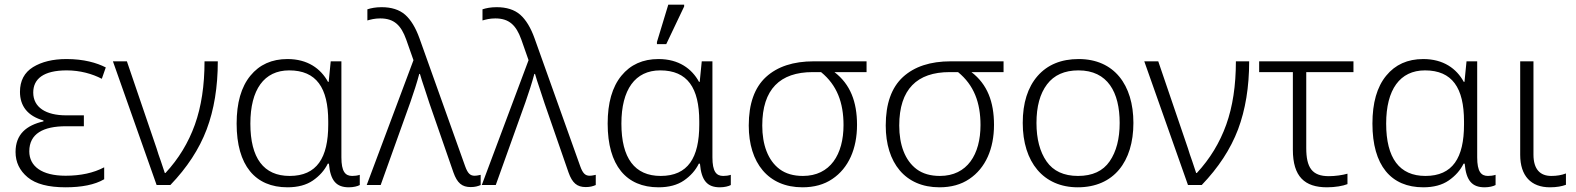

<svg xmlns="http://www.w3.org/2000/svg" viewBox="-20 -796 6782 826"><path d="M262.2 9.8C330.1 9.8 387.7 -1 428.2 -24.9V-76.2C382.8 -52.2 327.1 -40 262.2 -40C159.2 -40 106 -81.1 106 -145C106 -221.2 166.5 -252.9 264.2 -252.9H340.8V-299.8H264.2C177.7 -299.8 123 -334 123 -397.9C123 -456.5 167 -493.2 267.1 -493.2C324.2 -493.2 377 -478.5 418 -457L435.1 -505.9C396 -525.9 340.3 -542 266.1 -542C207.5 -542 159.7 -530.3 122.1 -507.3C84.5 -483.9 65.9 -448.2 65.9 -400.9C65.9 -340.8 98.1 -296.9 167 -277.8V-273.9C93.3 -256.8 46.9 -218.3 46.9 -142.1C46.9 -98.1 64.5 -62 99.1 -33.2C133.8 -4.4 188 9.8 262.2 9.8Z M712.9 0C784.7 -74.7 836.9 -154.3 869.1 -239.3C900.9 -323.7 917 -421.4 917 -532.2H859.9C859.9 -428.2 846.2 -337.4 818.4 -259.8C790.5 -182.1 748.5 -112.8 691.9 -51.8H689C684.6 -64.9 679.2 -82 671.9 -103C664.6 -123.5 658.2 -141.6 653.8 -157.2L525.9 -532.2H465.8L653.8 0Z M1216.8 9.8C1261.2 9.8 1297.9 0 1326.2 -19.5C1354.5 -39.1 1376 -63 1390.1 -91.8H1395C1401.4 -17.6 1427.7 9.8 1481 9.8C1500 9.8 1518.6 5.4 1527.8 0V-43.9C1517.1 -40.5 1506.3 -39.1 1495.1 -39.1C1465.3 -39.1 1448.7 -58.1 1448.7 -119.1V-532.2H1402.8L1394 -443.8H1391.1C1359.9 -501 1303.2 -542 1216.8 -542C1149.4 -542 1096.2 -518.1 1057.1 -470.2C1017.6 -421.9 998 -353.5 998 -264.2C998 -84 1078.1 9.8 1216.8 9.8ZM1226.1 -39.1C1114.3 -39.1 1057.1 -115.7 1057.1 -264.2C1057.1 -410.6 1116.2 -493.2 1224.1 -493.2C1341.3 -493.2 1392.1 -418 1392.1 -273.9V-259.8C1392.1 -117.2 1343.3 -39.1 1226.1 -39.1Z M2004.9 8.8C2022.9 8.8 2035.6 5.4 2047.9 0V-43.9C2041.5 -42.5 2031.2 -40 2022 -40C2004.4 -40 1992.7 -47.9 1981 -81.1L1784.7 -630.9C1768.1 -677.2 1747.6 -710.9 1722.7 -732.9C1697.8 -754.4 1664.1 -765.1 1621.6 -765.1C1596.2 -765.1 1576.7 -761.2 1560.5 -755.9V-708C1574.2 -711.9 1591.8 -716.8 1615.7 -716.8C1675.8 -716.8 1705.6 -687 1727.5 -626L1758.8 -537.1L1557.6 0H1617.7L1745.6 -356.9C1759.3 -396 1774.4 -442.4 1783.7 -478H1786.6C1791.5 -460.9 1797.9 -440.4 1806.2 -416.5C1814 -392.6 1821.3 -371.1 1827.6 -351.1L1930.7 -54.2C1946.8 -8.8 1967.3 8.8 2004.9 8.8Z M2500 8.8C2518.1 8.8 2530.8 5.4 2543 0V-43.9C2536.6 -42.5 2526.4 -40 2517.1 -40C2499.5 -40 2487.8 -47.9 2476.1 -81.1L2279.8 -630.9C2263.2 -677.2 2242.7 -710.9 2217.8 -732.9C2192.9 -754.4 2159.2 -765.1 2116.7 -765.1C2091.3 -765.1 2071.8 -761.2 2055.7 -755.9V-708C2069.3 -711.9 2086.9 -716.8 2110.8 -716.8C2170.9 -716.8 2200.7 -687 2222.7 -626L2253.9 -537.1L2052.7 0H2112.8L2240.7 -356.9C2254.4 -396 2269.5 -442.4 2278.8 -478H2281.7C2286.6 -460.9 2293 -440.4 2301.3 -416.5C2309.1 -392.6 2316.4 -371.1 2322.8 -351.1L2425.8 -54.2C2441.9 -8.8 2462.4 8.8 2500 8.8Z M2846.2 -606 2923.3 -768.1V-775.9H2855L2806.2 -615.2V-606ZM2813 9.8C2857.4 9.8 2894 0 2922.4 -19.5C2950.7 -39.1 2972.2 -63 2986.3 -91.8H2991.2C2997.6 -17.6 3023.9 9.8 3077.1 9.8C3096.2 9.8 3114.7 5.4 3124 0V-43.9C3113.3 -40.5 3102.5 -39.1 3091.3 -39.1C3061.5 -39.1 3044.9 -58.1 3044.9 -119.1V-532.2H2999L2990.2 -443.8H2987.3C2956.1 -501 2899.4 -542 2813 -542C2745.6 -542 2692.4 -518.1 2653.3 -470.2C2613.8 -421.9 2594.2 -353.5 2594.2 -264.2C2594.2 -84 2674.3 9.8 2813 9.8ZM2822.3 -39.1C2710.4 -39.1 2653.3 -115.7 2653.3 -264.2C2653.3 -410.6 2712.4 -493.2 2820.3 -493.2C2937.5 -493.2 2988.3 -418 2988.3 -273.9V-259.8C2988.3 -117.2 2939.5 -39.1 2822.3 -39.1Z M3432.1 9.8C3482.4 9.8 3525.4 -2 3560.5 -25.9C3630.9 -72.8 3667 -156.7 3667 -258.8C3667 -357.9 3638.2 -433.6 3569.8 -485.8H3708V-532.2H3481C3393.1 -532.2 3324.7 -509.8 3275.4 -464.8C3226.1 -419.4 3201.2 -350.1 3201.2 -255.9C3201.2 -95.7 3284.7 9.8 3432.1 9.8ZM3434.1 -39.1C3393.6 -39.1 3360.4 -48.8 3334.5 -67.9C3283.2 -106 3259.3 -174.3 3259.3 -255.9C3259.3 -412.1 3335.9 -485.8 3476.1 -485.8H3512.2C3581.1 -429.7 3608.9 -354 3608.9 -257.8C3608.9 -132.3 3552.2 -39.1 3434.1 -39.1Z M4021.5 9.8C4071.8 9.8 4114.7 -2 4149.9 -25.9C4220.2 -72.8 4256.3 -156.7 4256.3 -258.8C4256.3 -357.9 4227.5 -433.6 4159.2 -485.8H4297.4V-532.2H4070.3C3982.4 -532.2 3914.1 -509.8 3864.7 -464.8C3815.4 -419.4 3790.5 -350.1 3790.5 -255.9C3790.5 -95.7 3874 9.8 4021.5 9.8ZM4023.4 -39.1C3982.9 -39.1 3949.7 -48.8 3923.8 -67.9C3872.6 -106 3848.6 -174.3 3848.6 -255.9C3848.6 -412.1 3925.3 -485.8 4065.4 -485.8H4101.6C4170.4 -429.7 4198.2 -354 4198.2 -257.8C4198.2 -132.3 4141.6 -39.1 4023.4 -39.1Z M4856 -267.1C4856 -431.2 4772.9 -542 4620.6 -542C4545.4 -542 4486.3 -517.6 4443.8 -469.2C4401.4 -420.4 4379.9 -353 4379.9 -267.1C4379.9 -98.6 4468.8 9.8 4616.7 9.8C4771 9.8 4856 -100.1 4856 -267.1ZM4439 -267.1C4439 -337.9 4454.1 -393.1 4484.4 -433.1C4514.6 -473.1 4559.6 -493.2 4619.6 -493.2C4745.6 -493.2 4796.9 -398.9 4796.9 -267.1C4796.9 -199.2 4782.7 -144 4753.9 -102.1C4725.1 -60.1 4679.7 -39.1 4617.7 -39.1C4556.6 -39.1 4511.2 -60.1 4482.4 -101.6C4453.6 -143.1 4439 -198.2 4439 -267.1Z M5149.9 0C5221.7 -74.7 5273.9 -154.3 5306.2 -239.3C5337.9 -323.7 5354 -421.4 5354 -532.2H5296.9C5296.9 -428.2 5283.2 -337.4 5255.4 -259.8C5227.5 -182.1 5185.5 -112.8 5128.9 -51.8H5126C5121.6 -64.9 5116.2 -82 5108.9 -103C5101.6 -123.5 5095.2 -141.6 5090.8 -157.2L4962.9 -532.2H4902.8L5090.8 0Z M5689 9.8C5723.6 9.8 5757.8 3.9 5776.9 -3.9V-48.8C5755.4 -42.5 5723.6 -38.1 5696.8 -38.1C5624.5 -38.1 5599.6 -75.2 5599.6 -159.2V-485.8H5802.7V-532.2H5397V-485.8H5542V-151.9C5542 -36.1 5592.8 9.8 5689 9.8Z M6103 9.8C6147.5 9.8 6184.1 0 6212.4 -19.5C6240.7 -39.1 6262.2 -63 6276.4 -91.8H6281.2C6287.6 -17.6 6314 9.8 6367.2 9.8C6386.2 9.8 6404.8 5.4 6414.1 0V-43.9C6403.3 -40.5 6392.6 -39.1 6381.3 -39.1C6351.6 -39.1 6335 -58.1 6335 -119.1V-532.2H6289.1L6280.3 -443.8H6277.3C6246.1 -501 6189.5 -542 6103 -542C6035.6 -542 5982.4 -518.1 5943.4 -470.2C5903.8 -421.9 5884.3 -353.5 5884.3 -264.2C5884.3 -84 5964.4 9.8 6103 9.8ZM6112.3 -39.1C6000.5 -39.1 5943.4 -115.7 5943.4 -264.2C5943.4 -410.6 6002.4 -493.2 6110.4 -493.2C6227.5 -493.2 6278.3 -418 6278.3 -273.9V-259.8C6278.3 -117.2 6229.5 -39.1 6112.3 -39.1Z M6647.9 9.8C6677.2 9.8 6699.7 5.4 6716.8 -1V-49.8C6698.2 -42.5 6677.2 -39.1 6653.8 -39.1C6606.4 -39.1 6577.1 -66.9 6577.1 -130.9V-532.2H6520V-129.9C6520 -39.6 6566.4 9.8 6647.9 9.8Z"/></svg>

Font: Noto Reveo Sans
Style: Regular
Weight: 300
Designer: Monotype Design Team
Foundry: Monotype Imaging Inc.
Version: Version 2.007